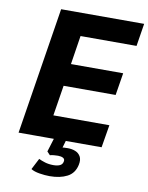

<svg xmlns="http://www.w3.org/2000/svg" viewBox="-97 -775 812 1050"><g transform="rotate(10 308.5 -250.0)"><path d="M44 0 156 -705H617L597 -579H286L261 -419H551L531 -295H242L215 -126H526L505 0ZM252 205Q226 205 195.5 200Q165 195 148 184L180 122Q194 129 215 135.5Q236 142 262 142Q284 142 298 135.5Q312 129 315 113Q318 99 307 93Q296 87 279 87Q271 87 257.5 88Q244 89 234 92L217 74L246 -20H312L288 62L261 45Q271 41 288.5 39Q306 37 324 37Q347 37 366 44.5Q385 52 395 69.5Q405 87 399 116Q389 164 349.5 184.5Q310 205 252 205Z"/></g></svg>

Font: Nunito Sans 7pt SemiCondensed ExtraBold
Style: Italic
Weight: 800
Width: 4
Italic angle: -9°
Designer: Vernon Adams
Foundry: Vernon Adams
Version: Version 3.101;gftools[0.9.27]